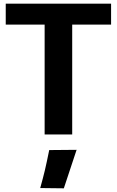

<svg xmlns="http://www.w3.org/2000/svg" viewBox="-20 -731 635 1044"><path d="M11.2 -597.2V-710.9H584V-597.2H372.6V0H222.7V-597.2ZM198.7 291.5Q214.1 236.3 223.8 195.8Q233.4 155.3 247.6 85L396.5 83.7L327.1 293Z"/></svg>

Font: RobotoFlex
Style: Regular
Weight: 400
Designer: Berlow after Robertson
Foundry: Google
Version: Version 2.136